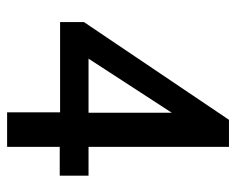

<svg xmlns="http://www.w3.org/2000/svg" viewBox="-82 -582 664 540"><g transform="rotate(90 250.0 -312.0)"><path d="M296 0V-149H42V-216L317 -624H393V-229H474V-148H393V0ZM145 -229H297V-463Z"/></g></svg>

Font: Inconsolata SemiBold
Style: Regular
Weight: 600
Monospace: yes
Designer: Raph Levien, Cyreal, Brenton Simpson
Foundry: Raph Levien, Cyreal, Google
Version: Version 3.100; ttfautohint (v1.8.4.7-5d5b)